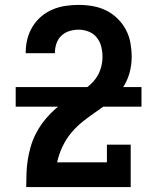

<svg xmlns="http://www.w3.org/2000/svg" viewBox="-20 -763 640 783"><path d="M87 0V-1Q87 -28 88 -55.5Q89 -83 93 -109.5Q97 -136 104.5 -162.5Q112 -189 124 -213.5Q136 -238 152 -260Q168 -282 187.5 -301.5Q207 -321 228.5 -337.5Q250 -354 273.5 -368Q297 -382 320 -396.5Q343 -411 361 -431Q379 -451 388.5 -477Q398 -503 398 -531Q398 -552 393 -572.5Q388 -593 375 -609.5Q362 -626 342 -634Q322 -642 301 -642Q282 -642 263.5 -636.5Q245 -631 231 -618Q217 -605 210.5 -586.5Q204 -568 204 -549V-546H85V-552Q85 -579 92 -605.5Q99 -632 113.5 -655.5Q128 -679 149 -696.5Q170 -714 195 -724.5Q220 -735 247 -739Q274 -743 301 -743Q330 -743 358.5 -738Q387 -733 412.5 -720.5Q438 -708 459 -687.5Q480 -667 493.5 -641.5Q507 -616 512 -587.5Q517 -559 517 -531Q517 -496 507.5 -463Q498 -430 478 -401.5Q458 -373 431.5 -351.5Q405 -330 376.5 -310.5Q348 -291 321 -270Q294 -249 272 -223Q250 -197 235 -165.5Q220 -134 213 -101H416V-173H513V0ZM44 -328V-408H557V-328Z"/></svg>

Font: Iosevka HT Extended
Style: Bold
Weight: 700
Width: 7
Monospace: yes
Designer: Belleve Invis
Foundry: Belleve Invis
Version: Version 32.3.0; ttfautohint (v1.8.4)